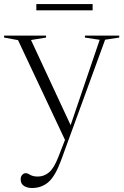

<svg xmlns="http://www.w3.org/2000/svg" viewBox="-25 -686 604 938"><path d="M131.5 232.5Q108 232.5 92 222.2Q76 212 76 190Q76 176 83.8 168Q91.5 160 100.5 160Q109.5 160 122.8 168.2Q136 176.5 160 176.5Q189.5 176.5 214 156.5Q238.5 136.5 260 81L292.5 -2.5L63 -490L-5 -502.5V-512H200V-502.5L126.5 -490.5L320 -74.5L462 -491.5L390 -502.5V-512H557.5V-502.5L488.5 -492L273.5 97Q245.5 173.5 212.2 203Q179 232.5 131.5 232.5ZM152.5 -635.5V-666H427.5V-635.5Z"/></svg>

Font: Newsreader Display Light
Style: Regular
Weight: 300
Designer: Hugues Gentile
Foundry: Production Type
Version: Version 1.001